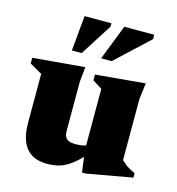

<svg xmlns="http://www.w3.org/2000/svg" viewBox="-104 -767 803 871"><g transform="rotate(15 297.5 -331.0)"><path d="M242.5 -155Q242.5 -136.5 248.2 -125.5Q254 -114.5 266 -109.8Q278 -105 296 -105Q318.5 -105 337 -109.8Q355.5 -114.5 370.5 -124L388.5 -100.5Q354.5 -62.5 328.8 -39.5Q303 -16.5 281 -5Q259 6.5 238.5 10.5Q218 14.5 195.5 14.5Q129.5 14.5 96.8 -25Q64 -64.5 64 -144V-373L6 -406V-433L249.5 -454L242.5 -382.5ZM358.5 11.5 345 -94V-378L300.5 -406V-433L533.5 -454L524 -378V-91.5Q530.5 -85 537.5 -78.8Q544.5 -72.5 552.8 -67.2Q561 -62 570.2 -57Q579.5 -52 590 -47V-26.5L377.5 11.5ZM308.5 -511.5 373 -677H513.5V-656.5L358 -511.5ZM171 -511.5 186.5 -677H312.5V-661.5L217 -511.5Z"/></g></svg>

Font: Newsreader 24pt ExtraBold
Style: Regular
Weight: 800
Designer: Hugues Gentile
Foundry: Production Type
Version: Version 1.003